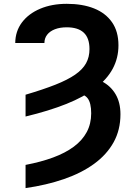

<svg xmlns="http://www.w3.org/2000/svg" viewBox="-20 -757 700 990"><path d="M111.8 -156.2V-268.6Q202.6 -295.4 265.6 -320.3Q328.6 -345.2 367.4 -372.1Q406.2 -398.9 423.8 -430.9Q441.4 -462.9 441.4 -503.9Q441.4 -561 411.9 -588.6Q382.3 -616.2 324.2 -616.2Q289.1 -616.2 263.2 -606.2Q237.3 -596.2 223.1 -577.9Q209 -559.6 209 -535.2H58.6Q59.1 -595.7 93 -641.1Q127 -686.5 187 -711.9Q247.1 -737.3 324.2 -737.3Q405.3 -737.3 464.8 -713.6Q524.4 -689.9 557.6 -642.3Q590.8 -594.7 590.8 -523.4Q590.8 -458 561.3 -402.8Q531.7 -347.7 472.2 -302.5Q412.6 -257.3 322.5 -221.2Q232.4 -185.1 111.8 -156.2ZM365.7 -277.3 398.4 -364.7Q459.5 -361.3 505.1 -337.6Q550.8 -314 575.9 -271.2Q601.1 -228.5 601.1 -168Q601.1 -86.9 565.7 -23.2Q530.3 40.5 465.1 87.9Q399.9 135.3 310.1 166.3Q220.2 197.3 111.8 212.9V93.3Q191.4 78.1 254.2 54.9Q316.9 31.7 360.6 -0.7Q404.3 -33.2 427.2 -75.9Q450.2 -118.7 450.2 -172.9Q450.2 -226.6 431.6 -250.5Q413.1 -274.4 365.7 -277.3Z"/></svg>

Font: Inter 20pt
Style: Bold
Weight: 700
Version: Version 4.001;git-66647c0bb